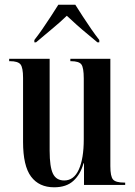

<svg xmlns="http://www.w3.org/2000/svg" viewBox="-20 -786 574 816"><path d="M210 10Q146 10 112 -35.5Q78 -81 78 -183V-455Q78 -499 67 -512.5Q56 -526 22 -526H19V-536H191V-145Q191 -77 205 -48Q219 -19 253 -19Q294 -19 315 -65.5Q336 -112 336 -194V-452Q336 -498 326 -512Q316 -526 281 -526H279V-536H449V-80Q449 -36 460.5 -23Q472 -10 508 -10H512V0H337V-92H335Q322 -45 292 -17.5Q262 10 210 10ZM126 -616Q141 -635 159.5 -661.5Q178 -688 196 -716Q214 -744 228 -766H300Q314 -744 332 -716Q350 -688 368.5 -661.5Q387 -635 402 -616V-606H394Q378 -620 354 -639.5Q330 -659 306 -680.5Q282 -702 264 -719Q234 -690 198 -660.5Q162 -631 133 -606H126Z"/></svg>

Font: Noto Serif Display ExtraCondensed SemiBold
Style: Regular
Weight: 600
Width: 2
Designer: Monotype Design Team
Foundry: Monotype Imaging Inc.
Version: Version 2.009